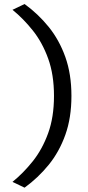

<svg xmlns="http://www.w3.org/2000/svg" viewBox="-20 -788 425 930"><path d="M99 121 40.5 93Q93 50.5 139 -7.2Q185 -65 213.2 -142.8Q241.5 -220.5 241.5 -323.5Q241.5 -426.5 213.2 -504.5Q185 -582.5 139 -640.2Q93 -698 40.5 -740.5L99 -768.5Q164.5 -721 215.8 -657.8Q267 -594.5 296.5 -511.8Q326 -429 326 -323.5Q326 -217.5 296.5 -135Q267 -52.5 215.8 10.5Q164.5 73.5 99 121Z"/></svg>

Font: Heraclito
Style: Regular
Weight: 400
Designer: Kostas Bartsokas (font) & Cristiano Sobral (main changes)
Foundry: Kostas Bartsokas (font) & Cristiano Sobral (main changes)
Version: Version 1.00;July 8, 2020;FontCreator 13.0.0.2655 64-bit